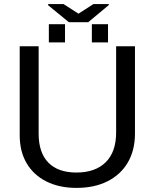

<svg xmlns="http://www.w3.org/2000/svg" viewBox="-20 -916 762 946"><path d="M356.9 9.8Q272.5 9.8 209.5 -21.5Q146.5 -52.7 111.8 -110.8Q77.1 -168.9 77.1 -250V-688H170.4V-257.8Q170.4 -163.6 218.3 -114.7Q266.1 -65.9 356.4 -65.9Q449.2 -65.9 500.7 -116.5Q552.2 -167 552.2 -264.2V-688H645V-258.8Q645 -175.3 609.6 -115.2Q574.2 -55.2 509.5 -22.7Q444.8 9.8 356.9 9.8ZM319.3 -806.6 217.3 -890.1V-896H293L366.7 -848.6L440.4 -896H516.1V-891.1L414.6 -806.6ZM432.6 -707V-796.9H512.2V-707ZM220.7 -707V-796.9H300.3V-707Z"/></svg>

Font: Arimo
Style: Regular
Weight: 400
Designer: Steve Matteson
Foundry: Monotype Imaging Inc.
Version: Version 1.33